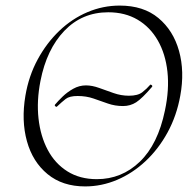

<svg xmlns="http://www.w3.org/2000/svg" viewBox="-20 -656 690 688"><path d="M184 -274Q182 -272 178.5 -275Q175 -278 177 -281Q188 -294 204.5 -310Q221 -326 242.5 -338Q264 -350 288 -350Q310 -350 335 -341Q360 -332 387 -322.5Q414 -313 442 -313Q474 -313 490 -325.5Q506 -338 518 -352Q520 -354 523.5 -351Q527 -348 525 -345Q489 -303 468 -289.5Q447 -276 421 -276Q392 -276 366.5 -285Q341 -294 315 -303Q289 -312 258 -312Q229 -312 215.5 -301.5Q202 -291 184 -274ZM285 12Q204 12 150.5 -32Q97 -76 76.5 -150Q56 -224 71 -313Q83 -384 115 -443Q147 -502 192.5 -545.5Q238 -589 293.5 -612.5Q349 -636 409 -636Q494 -636 547.5 -591.5Q601 -547 621.5 -473.5Q642 -400 626 -313Q613 -241 580.5 -181.5Q548 -122 501.5 -78.5Q455 -35 399.5 -11.5Q344 12 285 12ZM327 -14Q416 -14 481 -76.5Q546 -139 571 -260Q587 -335 580 -399Q573 -463 545.5 -511Q518 -559 473 -585.5Q428 -612 368 -612Q274 -612 210.5 -545.5Q147 -479 125 -366Q111 -295 118 -231.5Q125 -168 151 -119Q177 -70 221.5 -42Q266 -14 327 -14Z"/></svg>

Font: Cormorant Garamond Light
Style: Italic
Weight: 300
Italic angle: -10°
Designer: Christian Thalmann (Catharsis Fonts)
Foundry: Catharsis Fonts
Version: Version 4.001